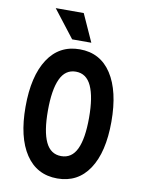

<svg xmlns="http://www.w3.org/2000/svg" viewBox="-99 -986 799 1066"><g transform="rotate(10 300.0 -453.0)"><path d="M183 -350Q183 -233 211.2 -173.5Q239.4 -114 299 -114Q358.6 -114 386.8 -173.5Q415 -233 415 -350Q415 -467.4 386.8 -528.7Q358.6 -590 299 -590Q239.4 -590 211.2 -528.7Q183 -467.4 183 -350ZM541 -350Q541 -178.2 477.8 -83.1Q414.6 12 299 12Q183.4 12 120.2 -83.1Q57 -178.2 57 -350Q57 -522.8 120.2 -619.4Q183.4 -716 299 -716Q415.2 -716 478.1 -619.4Q541 -522.8 541 -350ZM355 -763H247L127 -918H285Z"/></g></svg>

Font: Fliege Mono Thin
Style: Regular
Weight: 100
Version: Version 0.020;Glyphs 3.3 (3306)